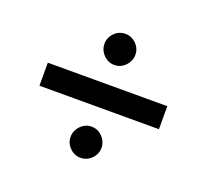

<svg xmlns="http://www.w3.org/2000/svg" viewBox="-90 -685 743 690"><g transform="rotate(20 282.0 -340.0)"><path d="M510 -296H53V-384H510ZM321.5 -204Q339 -186 339 -162Q339 -138 321.5 -120.5Q304 -103 280 -103Q256 -103 238.5 -120.5Q221 -138 221 -162Q221 -186 238.5 -204Q256 -222 280 -222Q304 -222 321.5 -204ZM321.5 -559.5Q339 -542 339 -518Q339 -494 321.5 -476Q304 -458 280 -458Q256 -458 238.5 -476Q221 -494 221 -518Q221 -542 238.5 -559.5Q256 -577 280 -577Q304 -577 321.5 -559.5Z"/></g></svg>

Font: Hind Siliguri Medium
Style: Regular
Weight: 500
Designer: Jyotish Sonowal
Foundry: Indian Type Foundry
Version: Version 1.001;PS 1.0;hotconv 1.0.86;makeotf.lib2.5.63406; tt